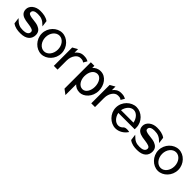

<svg xmlns="http://www.w3.org/2000/svg" viewBox="256 -1640 3013 3013"><g transform="rotate(45 1762.0 -133.5)"><path d="M20 -319C20 -232 85 -205 148 -192C195 -182 254 -181 294 -165C315 -158 332 -147 332 -123C332 -72 283 -52 222 -52C147 -52 108 -69 49 -129L38 -139L52 -35L54 -34C105 3 165 11 227 11C365 11 419 -61 419 -143C419 -211 380 -243 333 -262C273 -287 191 -279 137 -301C119 -308 107 -316 107 -338C107 -382 152 -399 207 -399C282 -399 326 -382 385 -322L396 -312L382 -416L380 -417C329 -454 264 -462 202 -462C98 -462 20 -396 20 -319Z M467 -226C467 -95 574 11 688 11C802 11 907 -95 907 -226C907 -357 802 -462 688 -462C574 -462 467 -357 467 -226ZM549 -226C549 -323 612 -399 688 -399C764 -399 825 -323 825 -226C825 -129 764 -52 688 -52C612 -52 549 -129 549 -226Z M960 0H1043V-201C1043 -257 1060 -301 1082 -332C1102 -360 1131 -384 1171 -384C1216 -384 1225 -378 1243 -365L1247 -362L1283 -424L1277 -427C1250 -439 1237 -448 1179 -448C1114 -448 1073 -415 1043 -376V-455L960 -408Z M1331 134 1413 195V-43C1442 -12 1482 11 1541 11C1632 11 1737 -83 1737 -225C1737 -343 1660 -462 1541 -462C1481 -462 1440 -437 1409 -404V-451H1331ZM1413 -224C1413 -323 1460 -396 1536 -396C1604 -396 1649 -315 1649 -224C1649 -140 1607 -58 1536 -58C1460 -58 1413 -140 1413 -224Z M1791 0H1874V-201C1874 -257 1891 -301 1913 -332C1933 -360 1962 -384 2002 -384C2047 -384 2056 -378 2074 -365L2078 -362L2114 -424L2108 -427C2081 -439 2068 -448 2010 -448C1945 -448 1904 -415 1874 -376V-455L1791 -408Z M2110 -226C2110 -95 2221 11 2336 11C2411 11 2483 -32 2526 -96L2530 -102L2523 -104C2523 -104 2460 -121 2424 -97H2423C2399 -69 2370 -52 2336 -52C2272 -52 2215 -111 2197 -194H2561V-231C2561 -360 2452 -462 2336 -462C2221 -462 2110 -357 2110 -226ZM2197 -254C2214 -338 2271 -399 2336 -399C2401 -399 2458 -338 2474 -254Z M2609 -319C2609 -232 2674 -205 2737 -192C2784 -182 2843 -181 2883 -165C2904 -158 2921 -147 2921 -123C2921 -72 2872 -52 2811 -52C2736 -52 2697 -69 2638 -129L2627 -139L2641 -35L2643 -34C2694 3 2754 11 2816 11C2954 11 3008 -61 3008 -143C3008 -211 2969 -243 2922 -262C2862 -287 2780 -279 2726 -301C2708 -308 2696 -316 2696 -338C2696 -382 2741 -399 2796 -399C2871 -399 2915 -382 2974 -322L2985 -312L2971 -416L2969 -417C2918 -454 2853 -462 2791 -462C2687 -462 2609 -396 2609 -319Z M3056 -226C3056 -95 3163 11 3277 11C3391 11 3496 -95 3496 -226C3496 -357 3391 -462 3277 -462C3163 -462 3056 -357 3056 -226ZM3138 -226C3138 -323 3201 -399 3277 -399C3353 -399 3414 -323 3414 -226C3414 -129 3353 -52 3277 -52C3201 -52 3138 -129 3138 -226Z"/></g></svg>

Font: Charger Sport
Style: DfBdNrw
Weight: 400
Designer: Jasper
Foundry: Cannot Into Space Fonts
Version: Version 1.1